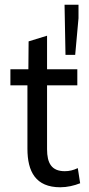

<svg xmlns="http://www.w3.org/2000/svg" viewBox="-20 -780 378 812"><path d="M253 -760 257 -548H298L312 -703V-760ZM235 12C264 12 294 5 319 -5L309 -69C290 -60 273 -56 254 -56C198 -56 179 -90 179 -149V-419H307V-487H179V-629L101 -605L100 -487H24V-419H96V-151C96 -54 131 12 235 12Z"/></svg>

Font: Cambridge Sans
Style: Regular
Weight: 400
Version: Version 2.020;PS 002.020;hotconv 1.0.88;makeotf.lib2.5.64775